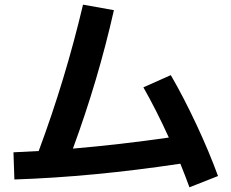

<svg xmlns="http://www.w3.org/2000/svg" viewBox="-20 -757 978 814"><path d="M144 -116.7Q256.8 -419.4 332 -737.3L462.9 -713.9Q396.5 -418.9 289.1 -127Q488.3 -144 695.8 -173.8Q643.1 -289.6 587.9 -386.7L704.1 -438.5Q757.8 -346.2 812.3 -230Q866.7 -113.8 904.3 -10.7L783.2 37.1Q768.6 -3.4 744.6 -63Q369.6 -6.8 41 3.9L37.1 -111.3Z"/></svg>

Font: Pretendard JP
Style: Bold
Weight: 700
Designer: Base glyphs from Inter by Rasmus Andersson; Hangeul glyphs from Noto Sans CJK(Source Han Sans) by Jang Soo-young and Kan
Foundry: Kil Hyung-jin
Version: Version 1.309